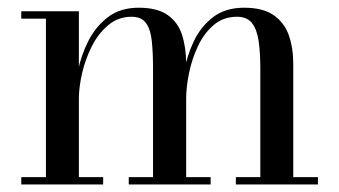

<svg xmlns="http://www.w3.org/2000/svg" viewBox="-20 -490 900 510"><path d="M189.5 -460V-19.5H254V0H36.5V-19.5H102V-440.5H36.5V-460ZM474.5 -319.5V-19.5H539.5V0H322V-19.5H386.5V-308Q386.5 -350 383.2 -381Q380 -412 367.8 -428.8Q355.5 -445.5 329.5 -445.5Q294 -445.5 267.5 -423.2Q241 -401 223.8 -366.8Q206.5 -332.5 198 -295.2Q189.5 -258 189.5 -228L178.5 -225.5Q178.5 -258.5 186.8 -300.2Q195 -342 214.5 -380.8Q234 -419.5 266.8 -444.5Q299.5 -469.5 348.5 -469.5Q398 -469.5 425.5 -450Q453 -430.5 463.8 -396.8Q474.5 -363 474.5 -319.5ZM759 -319.5V-19.5H824.5V0H606.5V-19.5H671.5V-308Q671.5 -350 667 -381Q662.5 -412 649.2 -428.8Q636 -445.5 609.5 -445.5Q573 -445.5 547.2 -423.2Q521.5 -401 505.5 -366.8Q489.5 -332.5 482 -295.2Q474.5 -258 474.5 -228L462 -225.5Q462 -258.5 469.2 -300.2Q476.5 -342 495 -380.8Q513.5 -419.5 546 -444.5Q578.5 -469.5 628.5 -469.5Q678 -469.5 706.5 -450Q735 -430.5 747 -396.8Q759 -363 759 -319.5Z"/></svg>

Font: Bodoni Moda 11pt
Style: Regular
Weight: 400
Version: Version 2.004